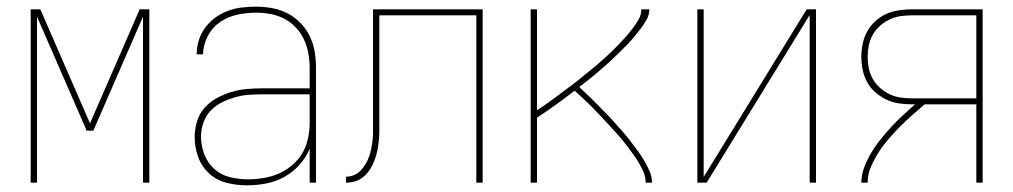

<svg xmlns="http://www.w3.org/2000/svg" viewBox="-20 -548 3040 576"><path d="M72 0V-520H101L250 -178L399 -520H428V0H409V-498L260 -156H240L91 -498V0Z M721 8Q690 8 660 0.5Q630 -7 607.5 -27.5Q585 -48 574.5 -77Q564 -106 564 -136Q564 -160 571 -183.5Q578 -207 593.5 -224.5Q609 -242 630 -253.5Q651 -265 674 -272Q697 -279 720.5 -281Q744 -283 768 -283H909V-345Q909 -366 905 -388Q901 -410 892 -429.5Q883 -449 867.5 -465.5Q852 -482 832.5 -492Q813 -502 791.5 -506Q770 -510 748 -510Q720 -510 692 -504Q664 -498 640.5 -482Q617 -466 603.5 -440Q590 -414 589 -385H570Q570 -407 576.5 -427.5Q583 -448 596 -465.5Q609 -483 626.5 -495.5Q644 -508 664 -515.5Q684 -523 705.5 -525.5Q727 -528 748 -528Q773 -528 797 -523.5Q821 -519 842.5 -508Q864 -497 881.5 -479Q899 -461 909.5 -439Q920 -417 924 -393Q928 -369 928 -345V0H909V-102Q898 -75 878 -53Q858 -31 832.5 -17Q807 -3 778.5 2.5Q750 8 721 8ZM724 -10Q747 -10 771 -14Q795 -18 816.5 -27.5Q838 -37 856.5 -52.5Q875 -68 887 -88.5Q899 -109 904 -132.5Q909 -156 909 -180V-265H768Q747 -265 726 -263.5Q705 -262 684.5 -256Q664 -250 645 -240.5Q626 -231 611.5 -215.5Q597 -200 590 -179.5Q583 -159 583 -138Q583 -111 593 -85Q603 -59 623 -41Q643 -23 670 -16.5Q697 -10 724 -10Z M1018 0V-18Q1030 -18 1041.5 -22.5Q1053 -27 1061.5 -36Q1070 -45 1076.5 -55.5Q1083 -66 1087 -77.5Q1091 -89 1093.5 -101Q1096 -113 1097.5 -125Q1099 -137 1099 -149.5Q1099 -162 1099 -174Q1099 -196 1099 -217.5Q1099 -239 1099 -261V-520H1428V0H1409V-502H1118V-261Q1118 -242 1118 -223Q1118 -204 1118 -185Q1118 -170 1118 -155.5Q1118 -141 1116.5 -126Q1115 -111 1112 -96.5Q1109 -82 1104 -68Q1099 -54 1091 -41.5Q1083 -29 1072 -19Q1061 -9 1047 -4.5Q1033 0 1018 0Z M1572 0V-520H1591V-217Q1605 -226 1617.5 -235Q1630 -244 1643 -253.5Q1656 -263 1668.5 -272.5Q1681 -282 1694 -291.5Q1707 -301 1719 -311Q1731 -321 1743.5 -331Q1756 -341 1768 -351Q1780 -361 1791.5 -371.5Q1803 -382 1814.5 -393Q1826 -404 1837 -415.5Q1848 -427 1858.5 -439Q1869 -451 1878.5 -463.5Q1888 -476 1896 -490Q1904 -504 1904 -520H1928Q1928 -504 1920 -489.5Q1912 -475 1902.5 -462.5Q1893 -450 1882.5 -437.5Q1872 -425 1861 -413.5Q1850 -402 1838.5 -391Q1827 -380 1815.5 -369Q1804 -358 1792 -347.5Q1780 -337 1768 -327Q1756 -317 1743.5 -307Q1731 -297 1718 -287Q1731 -274 1744.5 -261.5Q1758 -249 1770.5 -236Q1783 -223 1796 -210Q1809 -197 1821 -183.5Q1833 -170 1845.5 -156Q1858 -142 1869 -127.5Q1880 -113 1891 -98.5Q1902 -84 1911.5 -68Q1921 -52 1928.5 -35Q1936 -18 1936 0H1917Q1917 -18 1909.5 -34.5Q1902 -51 1892.5 -66Q1883 -81 1872.5 -95Q1862 -109 1851 -123Q1840 -137 1828 -150Q1816 -163 1804 -176Q1792 -189 1780 -202Q1768 -215 1755.5 -227.5Q1743 -240 1730 -252Q1717 -264 1704 -276Q1677 -255 1648.5 -234.5Q1620 -214 1591 -195V0Z M2072 0V-520H2091V-17L2400 -520H2428V0H2409V-503L2100 0Z M2564 0Q2564 -24 2573 -47Q2582 -70 2594.5 -91Q2607 -112 2622.5 -131Q2638 -150 2654.5 -168Q2671 -186 2689 -202.5Q2707 -219 2725 -235H2715Q2696 -235 2676 -238Q2656 -241 2638.5 -249.5Q2621 -258 2606 -271Q2591 -284 2581.5 -301.5Q2572 -319 2568 -338.5Q2564 -358 2564 -378Q2564 -397 2568 -416.5Q2572 -436 2581.5 -453.5Q2591 -471 2606 -484.5Q2621 -498 2638.5 -506Q2656 -514 2676 -517Q2696 -520 2715 -520H2928V0H2909V-235H2754Q2735 -219 2716.5 -202.5Q2698 -186 2680.5 -168.5Q2663 -151 2646.5 -132Q2630 -113 2616.5 -92Q2603 -71 2593 -48Q2583 -25 2583 0ZM2715 -253H2909V-502H2715Q2698 -502 2681 -499.5Q2664 -497 2648.5 -489.5Q2633 -482 2620 -470.5Q2607 -459 2598.5 -444Q2590 -429 2586.5 -412Q2583 -395 2583 -378Q2583 -360 2586.5 -343Q2590 -326 2598.5 -311Q2607 -296 2620 -284.5Q2633 -273 2648.5 -265.5Q2664 -258 2681 -255.5Q2698 -253 2715 -253Z"/></svg>

Font: Zed Mono Thin
Style: Regular
Weight: 100
Monospace: yes
Designer: Belleve Invis
Foundry: Belleve Invis
Version: Version 1.0.0; ttfautohint (v1.8.4)